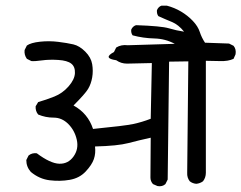

<svg xmlns="http://www.w3.org/2000/svg" viewBox="-20 -715 854 679"><path d="M674 -65Q661 -66 651 -74Q641 -87 642 -104L646 -498L578 -497L573 -80L565 -64Q554 -54 537 -57L521 -64Q512 -74 512 -87L513 -228Q472 -219 434 -209Q396 -199 316 -197Q319 -173 312 -152.5Q305 -132 283 -108.5Q261 -85 226.5 -79Q192 -73 155.5 -77.5Q119 -82 89 -107Q73 -125 73 -149L81 -165Q93 -175 110 -173Q158 -137 189.5 -136Q221 -135 240 -161.5Q259 -188 251.5 -221Q244 -254 221.5 -276.5Q199 -299 170 -299Q141 -299 115 -310Q105 -322 106 -339L115 -354Q143 -362 172 -373.5Q201 -385 222.5 -409.5Q244 -434 245 -456.5Q246 -479 232 -490Q218 -501 186 -503Q154 -505 129 -501.5Q104 -498 91 -499L75 -507Q65 -521 67 -538L75 -554Q89 -564 121.5 -567.5Q154 -571 186 -567Q218 -563 239.5 -558Q261 -553 281.5 -532.5Q302 -512 306 -488Q310 -464 306 -441Q302 -418 291.5 -400.5Q281 -383 240 -342Q291 -314 309 -259Q421 -270 451.5 -276.5Q482 -283 513 -295L517 -492L429 -490Q408 -490 391 -502Q342 -509 383 -531L391 -547Q409 -558 432 -555L598 -560Q565 -578 525.5 -579Q486 -580 449 -590Q443 -598 444 -610Q449 -622 461 -626Q550 -623 577 -615Q604 -607 631 -603Q611 -628 587.5 -637.5Q564 -647 540 -658Q534 -666 535 -679Q540 -691 551 -695H570Q597 -688 620.5 -674Q644 -660 662 -641Q680 -622 686.5 -602Q693 -582 705 -564L790 -561L806 -553Q816 -541 813 -523L806 -507Q787 -498 758.5 -499Q730 -500 708 -500V-104Q708 -87 698 -74Q687 -66 674 -65Z"/></svg>

Font: NaniFont Regular
Style: Regular
Weight: 400
Designer: Nanigashitei
Version: Version 1.036